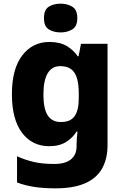

<svg xmlns="http://www.w3.org/2000/svg" viewBox="-20 -788 677 1048"><path d="M284 240Q219 240 168.5 232.5Q118 225 73 208V65Q120 86 166.5 96.5Q213 107 276 107Q336 107 367 82Q398 57 398 10V-2Q398 -15 399.5 -34Q401 -53 403 -70H398Q377 -36 340.5 -13Q304 10 248 10Q156 10 100.5 -63Q45 -136 45 -274Q45 -412 101.5 -485.5Q158 -559 250 -559Q307 -559 344 -537Q381 -515 404 -481H409L422 -549H567V3Q567 80 536.5 133Q506 186 443 213Q380 240 284 240ZM312 -122Q339 -122 357.5 -130Q376 -138 387.5 -154.5Q399 -171 404.5 -195.5Q410 -220 410 -254V-276Q410 -326 400.5 -359.5Q391 -393 369 -410Q347 -427 309 -427Q263 -427 240 -387.5Q217 -348 217 -272Q217 -194 240.5 -158Q264 -122 312 -122ZM311 -768Q347 -768 374.5 -751.5Q402 -735 402 -689Q402 -644 374.5 -627.5Q347 -611 311 -611Q273 -611 246.5 -627.5Q220 -644 220 -689Q220 -735 246.5 -751.5Q273 -768 311 -768Z"/></svg>

Font: Noto Sans Symbols ExtraBold
Style: Regular
Weight: 800
Version: Version 2.002